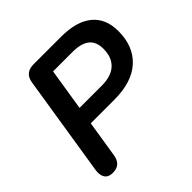

<svg xmlns="http://www.w3.org/2000/svg" viewBox="-183 -863 1030 1030"><g transform="rotate(-45 331.5 -348.5)"><path d="M103 8Q72 8 58 -12Q44 -32 49 -67L140 -642Q145 -674 164 -689.5Q183 -705 214 -705H424Q541 -705 602 -654.5Q663 -604 663 -509Q663 -394 592 -329Q521 -264 386 -264H208L175 -56Q170 -24 152.5 -8Q135 8 103 8ZM224 -365H392Q464 -365 501.5 -399.5Q539 -434 539 -499Q539 -553 506.5 -578.5Q474 -604 409 -604H262Z"/></g></svg>

Font: Nunito ExtraLight
Style: Italic
Weight: 200
Italic angle: -9°
Designer: Vernon Adams
Foundry: Vernon Adams
Version: Version 3.602